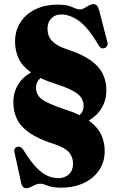

<svg xmlns="http://www.w3.org/2000/svg" viewBox="-20 -734 604 970"><path d="M184.5 194Q167 194 146.2 205.5Q125.5 217 113 217Q92.5 217 87 191L53 35Q48 15 66.5 8Q84.5 2.5 98.5 24Q133.5 80.5 163 111.2Q192.5 142 219.8 154Q247 166 275 166Q308 166 328.5 146.2Q349 126.5 349 93.5Q349 59 329 35.8Q309 12.5 257.5 -5Q177 -30 131 -61.5Q85 -93 66.2 -131.5Q47.5 -170 47.5 -216.5Q47 -265 70.2 -304.5Q93.5 -344 136.5 -368Q92.5 -399.5 74.2 -438.8Q56 -478 56 -524.5Q56 -578.5 82.8 -620.5Q109.5 -662.5 158 -686.5Q206.5 -710.5 272 -710.5Q318.5 -710.5 344 -698.5Q369.5 -686.5 385.5 -686.5Q394.5 -686.5 406.2 -693.2Q418 -700 430 -706.8Q442 -713.5 452 -713.5Q462 -713.5 469 -706.2Q476 -699 481.5 -680L522 -523Q526 -510 521 -501.5Q516 -493 506 -490.5Q488.5 -486 477.5 -506.5Q425 -596 378.8 -628.5Q332.5 -661 290 -661Q258 -661 239 -641Q220 -621 220 -588.5Q220 -551.5 243 -527Q266 -502.5 316.5 -485.5Q394 -460.5 437.8 -429.2Q481.5 -398 499.5 -360.2Q517.5 -322.5 517.5 -278.5Q517.5 -230 494.5 -190Q471.5 -150 428.5 -125Q472.5 -93.5 490.8 -54.8Q509 -16 509 29.5Q509 82.5 481.8 124.2Q454.5 166 404.8 190Q355 214 287.5 214Q245 214 220.8 204Q196.5 194 184.5 194ZM309 -181Q350 -168 382 -152.5Q402.5 -170.5 402.5 -198.5Q402.5 -235 373.2 -259Q344 -283 265 -309Q219.5 -323 184.5 -340Q162 -320 162 -291Q162 -251 197.2 -228.5Q232.5 -206 309 -181Z"/></svg>

Font: Fraunces 144pt Soft Black
Style: Regular
Weight: 900
Version: Version 1.000;[b76b70a41]